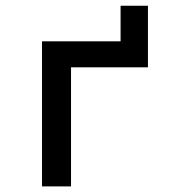

<svg xmlns="http://www.w3.org/2000/svg" viewBox="-20 -665 626 685"><path d="M129.9 0V-517.6H410.2V-644.5H507.8V-424.8H233.4V0Z"/></svg>

Font: Cascadia Mono PL
Style: Regular
Weight: 400
Monospace: yes
Designer: Aaron Bell
Foundry: Saja Typeworks
Version: Version 2404.023; ttfautohint (v1.8.4)